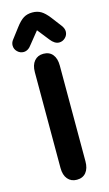

<svg xmlns="http://www.w3.org/2000/svg" viewBox="-126 -853 516 907"><g transform="rotate(-15 132.0 -399.0)"><path d="M71 -64Q71 -29 87.5 -9.5Q104 10 132 10Q161 10 177 -9.5Q193 -29 193 -64V-532Q193 -567 177 -586.5Q161 -606 132 -606Q104 -606 87.5 -586.5Q71 -567 71 -532ZM132 -721 177 -664Q197 -638 219 -638Q236 -638 249 -650.5Q262 -663 262 -681Q262 -695 251 -710L213 -760Q192 -787 174 -797.5Q156 -808 132 -808Q107 -808 89 -797Q71 -786 50 -758L12 -708Q7 -702 4.5 -695Q2 -688 2 -681Q2 -663 15 -650.5Q28 -638 45 -638Q68 -638 86 -664Z"/></g></svg>

Font: Beiruti
Style: Bold
Weight: 700
Designer: Arlette Boutros
Foundry: Boutros
Version: Version 1.41